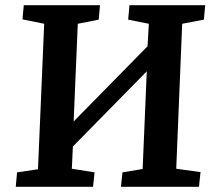

<svg xmlns="http://www.w3.org/2000/svg" viewBox="-20 -723 827 743"><path d="M548 -447 262 -156 258 -70 346 -56 340 0H41L46 -56L127 -68L151 -631L67 -648L72 -703H367L362 -647L281 -631L265 -253L551 -544L556 -631L476 -647L481 -703H774L769 -647L685 -631L662 -70L756 -57L750 0H448L454 -56L532 -69Z"/></svg>

Font: Literata 18pt SemiBold
Style: Italic
Weight: 600
Italic angle: -2°
Designer: Latin by Veronika Burian and Jose Scaglione. Greek by Irene Vlachou. Cyrillic by Vera Evstafieva
Foundry: TypeTogether
Version: Version 3.103;gftools[0.9.29]